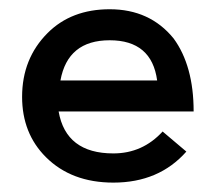

<svg xmlns="http://www.w3.org/2000/svg" viewBox="-20 -387 458 411"><path d="M105.5 -148.4Q121.1 -58.6 222.7 -58.6Q285.2 -58.6 328.1 -105.5L378.9 -62.5Q320.3 3.9 222.7 3.9Q132.8 3.9 78.1 -50.8Q27.3 -101.6 27.3 -179.7Q27.3 -261.7 82 -316.4Q132.8 -367.2 214.8 -367.2Q300.8 -367.2 351.6 -304.7Q394.5 -246.1 394.5 -148.4ZM316.4 -214.8Q304.7 -300.8 214.8 -300.8Q125 -300.8 109.4 -214.8Z"/></svg>

Font: 和音 by 宁静之雨，公众号njzyshare
Style: Regular
Weight: 400
Designer: Steve Matteson
Foundry: Ascender Corporation
Version: Version 6.00;June 8, 2018;FontCreator 11.0.0.2388 32-bit